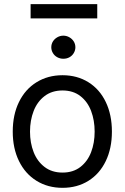

<svg xmlns="http://www.w3.org/2000/svg" viewBox="-20 -903 607 934"><path d="M42 -262.7Q42 -344.7 72.3 -406.7Q102.5 -468.8 157.7 -502.9Q212.9 -537.1 284.2 -537.1Q355.5 -537.1 410.2 -502.9Q464.8 -468.8 494.6 -406.7Q524.4 -344.7 524.4 -262.7Q524.4 -181.6 494.6 -119.6Q464.8 -57.6 410.2 -23.4Q355.5 10.7 284.2 10.7Q212.9 10.7 157.7 -23.4Q102.5 -57.6 72.3 -119.6Q42 -181.6 42 -262.7ZM440.4 -262.7Q440.4 -317.4 423.3 -362.8Q406.2 -408.2 371.1 -435.5Q335.9 -462.9 284.2 -462.9Q232.4 -462.9 196.8 -435.5Q161.1 -408.2 143.6 -362.8Q126 -317.4 126 -262.7Q126 -208 143.6 -163.1Q161.1 -118.2 196.8 -90.8Q232.4 -63.5 284.2 -63.5Q335.9 -63.5 371.1 -90.8Q406.2 -118.2 423.3 -163.1Q440.4 -208 440.4 -262.7ZM229.5 -672.9Q229.5 -688.5 237.3 -701.2Q245.1 -713.9 258.8 -721.7Q272.5 -729.5 288.1 -729.5Q303.7 -729.5 317.4 -721.7Q331.1 -713.9 338.9 -701.2Q346.7 -688.5 346.7 -672.9Q346.7 -658.2 338.9 -645Q331.1 -631.8 317.9 -624.5Q304.7 -617.2 288.1 -617.2Q272.5 -617.2 258.8 -624.5Q245.1 -631.8 237.3 -645Q229.5 -658.2 229.5 -672.9ZM453.1 -813.5H128.9V-882.8H453.1Z"/></svg>

Font: Pretendard GOV Variable
Style: Regular
Weight: 400
Designer: Base glyphs from Inter by Rasmus Andersson; Hangul glyphs from Noto Sans CJK(Source Han Sans) by Jang Soo-young and Kang
Foundry: Kil Hyung-jin
Version: Version 1.307;Glyphs 3.2 (3192)